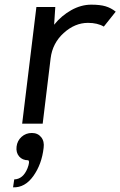

<svg xmlns="http://www.w3.org/2000/svg" viewBox="-20 -530 516 823"><path d="M371 -510Q409 -510 432.5 -503Q456 -496 476 -480L425 -416Q398 -432 357 -432Q301 -432 253 -388.5Q205 -345 197 -280L163 0H75L136 -500H217L212 -424Q228 -444 246.5 -459.5Q265 -475 285.5 -486.5Q306 -498 327.5 -504Q349 -510 371 -510ZM167 104Q159 174 123 224.5Q87 275 36 273L41 239Q79 238 98 191Q109 162 101 157Q76 157 62 140.5Q48 124 51 98.5Q54 73 72.5 56.5Q91 40 116.5 40Q142 40 156.5 58Q171 76 167 104Z"/></svg>

Font: Orkney
Style: Italic
Weight: 400
Italic angle: -7°
Designer: Samuel Oakes and Alfredo Marco Pradil
Foundry: Alfredo Marco Pradil
Version: 1.0; ttfautohint (v1.5)